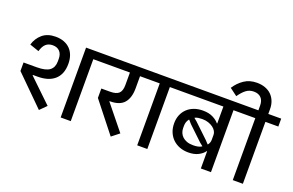

<svg xmlns="http://www.w3.org/2000/svg" viewBox="-111 -1366 2748 1803"><g transform="rotate(20 1263.0 -464.5)"><path d="M576 -698H806V-619H677V0H576ZM72 -281V-366H204Q294 -366 332.5 -396Q371 -426 371 -485V-511Q371 -559 345.5 -585.5Q320 -612 276 -612Q234 -612 207.5 -588.5Q181 -565 167 -514L74 -546Q93 -612 143 -654.5Q193 -697 274 -697Q322 -697 359 -682.5Q396 -668 421 -642Q446 -616 459 -579.5Q472 -543 472 -498Q472 -443 455.5 -403Q439 -363 408.5 -337Q378 -311 336 -298.5Q294 -286 243 -286H195L193 -282L252 -225L424 -60L360 4Z M842 -292V-386H928Q991 -386 1017 -411Q1043 -436 1043 -494V-619H766V-698H1252V-619H1144V-498Q1144 -403 1100.5 -352Q1057 -301 961 -301H955V-297L1154 -51L1079 8Z M1341 -619H1212V-698H1571V-619H1442V0H1341Z M1977 -172H1973Q1953 -143 1912.5 -122Q1872 -101 1813 -101Q1766 -101 1726.5 -116Q1687 -131 1658 -158.5Q1629 -186 1612.5 -225.5Q1596 -265 1596 -314Q1596 -360 1611.5 -397.5Q1627 -435 1655.5 -462Q1684 -489 1723.5 -503.5Q1763 -518 1811 -518Q1871 -518 1912 -497Q1953 -476 1973 -450H1977V-619H1531V-698H2207V-619H2078V0H1977ZM1962 -235Q1981 -258 1981 -288V-338Q1981 -356 1970.5 -374.5Q1960 -393 1940.5 -407.5Q1921 -422 1893.5 -431.5Q1866 -441 1831 -441Q1811 -441 1793.5 -438.5Q1776 -436 1759 -428V-425L1787 -402L1929 -267L1959 -235ZM1833 -180Q1859 -180 1879.5 -184Q1900 -188 1918 -199V-202L1888 -226L1747 -360L1718 -393H1715Q1691 -363 1691 -324V-299Q1691 -275 1700 -253.5Q1709 -232 1726.5 -215.5Q1744 -199 1770.5 -189.5Q1797 -180 1833 -180Z M2296 -619H2167V-698H2298V-744Q2298 -795 2272 -822Q2246 -849 2199 -849Q2154 -849 2121 -823Q2088 -797 2057 -752L1982 -808Q2018 -864 2071.5 -900.5Q2125 -937 2199 -937Q2244 -937 2281 -923.5Q2318 -910 2343.5 -885Q2369 -860 2383 -824.5Q2397 -789 2397 -746V-698H2526V-619H2397V0H2296Z"/></g></svg>

Font: IBM Plex Sans Devanagari Medium
Style: Regular
Weight: 500
Designer: Mike Abbink, Paul van der Laan, Pieter van Rosmalen, Erin McLaughlin
Foundry: Bold Monday
Version: Version 1.1